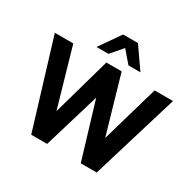

<svg xmlns="http://www.w3.org/2000/svg" viewBox="-199 -1167 1395 1379"><g transform="rotate(30 498.5 -477.0)"><path d="M359.4 0 498.5 -463.9 638.2 0H770.5L988.3 -718.8H835.9L699.2 -245.6L562.5 -718.8H435.5L299.8 -237.3L161.1 -718.8H8.3L227.5 0ZM417.5 -780.3 500.5 -876.5 583.5 -780.3H682.6L562 -953.6H439L318.4 -780.3Z"/></g></svg>

Font: Winston
Style: Bold
Weight: 700
Designer: Vernon Adams, Kim Jin-seong, David Berlow, Cristiano Sobral
Foundry: The Winston Project Authors
Version: Version 3.004